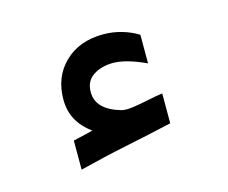

<svg xmlns="http://www.w3.org/2000/svg" viewBox="-49 -1040 432 364"><g transform="rotate(-15 166.5 -857.5)"><path d="M110.4 -805.2Q91.8 -818.8 82.3 -836.2Q72.8 -853.5 72.8 -876Q72.8 -920.4 101.6 -948.2Q130.4 -976.1 177.7 -976.1Q186.5 -976.1 195.6 -974.9Q204.6 -973.6 213.1 -971.2Q221.7 -968.8 229.7 -965.3Q237.8 -961.9 245.6 -957V-900.9Q206.5 -918.9 181.6 -918.9Q158.7 -918.9 142.6 -908.4Q126.5 -897.9 126.5 -876Q126.5 -841.8 174.3 -828.1Q177.7 -827.1 185.1 -827.1Q190.9 -827.1 201.9 -828.9Q212.9 -830.6 229.2 -834Q245.6 -837.4 256.8 -838.9V-780.3Q237.8 -775.9 210.7 -770Q183.6 -764.2 163.3 -760Q143.1 -755.9 117.9 -750Q92.8 -744.1 71.8 -738.8V-795.9Q77.1 -797.4 84.2 -798.8Q91.3 -800.3 98.1 -802Q105 -803.7 110.4 -805.2Z"/></g></svg>

Font: Samim FD
Style: FD
Weight: 400
Foundry: DejaVu fonts team - Redesigned by Saber Rastikerdar
Version: Version 4.00 December 17, 2020